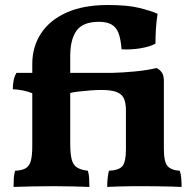

<svg xmlns="http://www.w3.org/2000/svg" viewBox="-20 -736 770 759"><path d="M33.6 3Q33.6 -16 34.6 -31.8Q35.6 -47.6 39.8 -61Q66.8 -62.4 81.5 -70.8Q96.2 -79.2 101.9 -100.1Q107.6 -121 107.6 -160.6V-367.4Q93.2 -373.6 70.9 -378.3Q48.6 -383 30.6 -383Q30.6 -401.6 33.9 -418.3Q37.2 -435 45.2 -448H107.6V-483.2Q107.6 -550.8 141.9 -603.5Q176.2 -656.2 242.7 -686.2Q309.2 -716.2 406.4 -716.2Q484 -716.2 529.3 -705Q574.6 -693.8 603 -681.6Q598 -649.6 596.3 -620.6Q594.6 -591.6 594.6 -563.2Q570.4 -550.8 534.2 -544.9Q498 -539 460.6 -541Q457.6 -580 449 -603.8Q440.4 -627.6 421.6 -638.7Q402.8 -649.8 371.4 -649.8Q307.8 -649.8 282.7 -614.9Q257.6 -580 257.6 -514.2V-448H424.6Q465.6 -449 513.6 -453.6Q561.6 -458.2 598.6 -467Q610.6 -462 619.2 -450.3Q627.8 -438.6 627.8 -416.2V-148Q627.8 -95.6 642.5 -79.3Q657.2 -63 690.4 -61Q695.2 -48.4 696.5 -31.5Q697.8 -14.6 697.8 3Q683 2 657.5 1.5Q632 1 603.3 0.5Q574.6 0 550.8 0Q527 0 499.4 0.2Q471.8 0.4 446.4 1.2Q421 2 403.8 3Q403.8 -16.6 405.7 -32.9Q407.6 -49.2 410.6 -61Q450.6 -63 464.2 -79.6Q477.8 -96.2 477.8 -146.2V-299.4Q477.8 -327.6 470.5 -345.3Q463.2 -363 442.2 -371.7Q421.2 -380.4 380.2 -380.4Q360.8 -380.4 335.5 -378.4Q310.2 -376.4 288.9 -373.9Q267.6 -371.4 257.6 -368.4V-169Q257.6 -128 263.5 -105.6Q269.4 -83.2 284.9 -73.7Q300.4 -64.2 327.2 -61Q331.4 -48.4 332.4 -31.9Q333.4 -15.4 333.4 3Q306.8 2 270 1Q233.2 0 191.2 0Q149.2 0 103.5 1Q57.8 2 33.6 3Z"/></svg>

Font: Vollkorn
Style: Regular
Weight: 400
Designer: Friedrich Althausen
Foundry: Friedrich Althausen
Version: Version 4.104